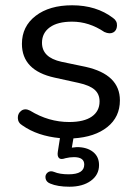

<svg xmlns="http://www.w3.org/2000/svg" viewBox="-20 -515 521 727"><path d="M243 192Q198 192 170 180Q155 174 152.5 160.5Q150 147 160 138.5Q170 130 185 136Q206 145 240 145Q299 145 299 108Q299 80 260 80Q244 80 228 84Q211 90 204 84Q196 77 199 59L207 8Q122 0 65 -40Q48 -50 47.5 -68Q47 -86 61 -96Q75 -106 94 -96Q164 -53 242 -53Q298 -53 327.5 -73.5Q357 -94 357 -131Q357 -159 338 -175.5Q319 -192 278 -201L187 -221Q63 -248 63 -349Q63 -415 115 -455Q167 -495 253 -495Q345 -495 408 -447Q424 -436 423 -417.5Q422 -399 408.5 -392Q395 -385 375 -394Q317 -433 253 -433Q198 -433 168.5 -411.5Q139 -390 139 -353Q139 -297 213 -281L304 -262Q434 -233 434 -135Q434 -72 386.5 -34Q339 4 258 9L252 44Q266 42 271 42Q309 42 332 60Q355 78 355 110Q355 147 324 169.5Q293 192 243 192Z"/></svg>

Font: Nunito
Style: Regular
Weight: 400
Designer: Vernon Adams
Foundry: Vernon Adams
Version: Version 3.602